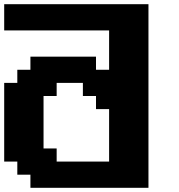

<svg xmlns="http://www.w3.org/2000/svg" viewBox="-20 -895 852 915"><path d="M125 0H687.5V-875H0V-750H500V-562.5H437.5V-625H125V-562.5H62.5V-500H0V-125H62.5V-62.5H125ZM500 -125H250V-187.5H187.5V-437.5H250V-500H375V-437.5H437.5V-375H500Z"/></svg>

Font: Faithful 32x
Style: Semibold
Weight: 400
Foundry: Faithful Resource Pack
Version: Version 1.0; January 27, 2023